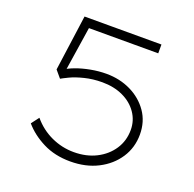

<svg xmlns="http://www.w3.org/2000/svg" viewBox="-125 -828 971 962"><g transform="rotate(20 360.5 -346.5)"><path d="M346 7Q264 7 200.5 -25Q137 -57 96 -105L127 -146Q169 -96 226.5 -69.5Q284 -43 347 -43Q414 -43 466 -69.5Q518 -96 548 -141.5Q578 -187 578 -245Q578 -295 550 -335.5Q522 -376 473.5 -398.5Q425 -421 363 -421Q313 -421 269 -410Q225 -399 196 -385Q167 -371 157 -365L125 -403L166 -700H576V-653H181L209 -669L169 -408L152 -411Q173 -426 207.5 -439Q242 -452 284.5 -460Q327 -468 368 -468Q439 -468 498 -439.5Q557 -411 593 -359.5Q629 -308 629 -239Q629 -169 592.5 -113.5Q556 -58 492.5 -25.5Q429 7 346 7Z"/></g></svg>

Font: Lexend Tera ExtraLight
Style: Regular
Weight: 250
Designer: Bonnie Shaver-Troup, Thomas Jockin
Foundry: Lexend
Version: Version 1.007